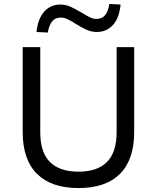

<svg xmlns="http://www.w3.org/2000/svg" viewBox="-20 -944 796 973"><path d="M378 9Q240 9 167.5 -63Q95 -135 95 -275V-705H184V-275Q184 -171 233.5 -122.5Q283 -74 378 -74Q473 -74 522 -123Q571 -172 571 -275V-705H660V-275Q660 -135 588 -63Q516 9 378 9ZM222 -779 165 -782Q172 -849 204 -885Q236 -921 287 -921Q314 -921 339.5 -909Q365 -897 392 -881Q416 -866 434 -857Q452 -848 468 -848Q497 -848 512.5 -867Q528 -886 534 -924L591 -921Q585 -854 553 -818Q521 -782 470 -782Q443 -782 417 -794Q391 -806 364 -823Q341 -838 323 -846.5Q305 -855 288 -855Q260 -855 244.5 -836Q229 -817 222 -779Z"/></svg>

Font: Nunito Sans 8pt
Style: Regular
Weight: 400
Version: Version 3.101;gftools[0.9.27]